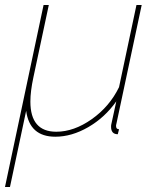

<svg xmlns="http://www.w3.org/2000/svg" viewBox="-39 -539 639 771"><path d="M136 -519H157L95 -228Q83 -172 83 -131Q83 -10 187 -10Q258 -10 329.5 -60.5Q401 -111 439 -189L509 -519H530L428 -40Q427 -38 427 -33Q427 -20 439 -20L434 0Q407 0 407 -30Q407 -37 408 -40L428 -132Q382 -67 315.5 -28.5Q249 10 183 10Q80 10 66 -94L1 212H-19Z"/></svg>

Font: Raleway-v4020 Thin
Style: Italic
Weight: 250
Italic angle: -12°
Designer: Matt McInerney, Pablo Impallari, Rodrigo Fuenzalida
Foundry: Matt McInerney, Pablo Impallari, Rodrigo Fuenzalida
Version: Version 4.020;PS 004.020;hotconv 1.0.88;makeotf.lib2.5.64775